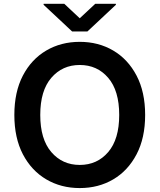

<svg xmlns="http://www.w3.org/2000/svg" viewBox="-20 -951 815 981"><path d="M721.6 -363.6Q721.6 -246.1 677.7 -162.5Q633.9 -78.8 558.4 -34.4Q483 9.9 387.4 9.9Q291.9 9.9 216.3 -34.6Q140.6 -79.2 96.9 -162.8Q53.3 -246.4 53.3 -363.6Q53.3 -481.2 96.9 -564.8Q140.6 -648.4 216.3 -692.8Q291.9 -737.2 387.4 -737.2Q483 -737.2 558.4 -692.8Q633.9 -648.4 677.7 -564.8Q721.6 -481.2 721.6 -363.6ZM589.1 -363.6Q589.1 -487.9 532.8 -553.4Q476.6 -619 387.4 -619Q298.7 -619 242.2 -553.4Q185.7 -487.9 185.7 -363.6Q185.7 -239.7 242.2 -174Q298.7 -108.3 387.4 -108.3Q476.6 -108.3 532.8 -174Q589.1 -239.7 589.1 -363.6ZM308.6 -931.5 387.4 -857.6 466.6 -931.5H572.1V-926.5L426.5 -790.1H348.7L202.8 -926.5V-931.5Z"/></svg>

Font: Inter UI Semi Bold
Style: Regular
Weight: 600
Designer: Rasmus Andersson
Foundry: rsms
Version: 3.2;8d6f07862